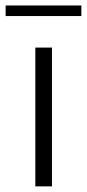

<svg xmlns="http://www.w3.org/2000/svg" viewBox="-47 -662 309 682"><path d="M78.5 -493H137.5V0H78.5ZM-27 -642.5H242V-605H-27Z"/></svg>

Font: HK Grotesk Light
Style: Regular
Weight: 300
Designer: Alfredo Marco Pradil
Foundry: Hanken Design Co.
Version: Version 3.001